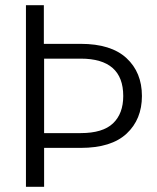

<svg xmlns="http://www.w3.org/2000/svg" viewBox="-20 -720 604 740"><path d="M291 -150H150V0H80V-700H149V-551H291Q408 -551 467.5 -496Q527 -441 527 -350Q527 -260 468 -205Q409 -150 291 -150ZM291 -207Q376 -207 415.5 -244.5Q455 -282 455 -350Q455 -494 291 -494H150V-207Z"/></svg>

Font: Poppins-tnum Light
Style: Regular
Weight: 300
Designer: Ninad Kale (Devanagari), Jonny Pinhorn (Latin)
Foundry: Indian Type Foundry
Version: Version 4.004